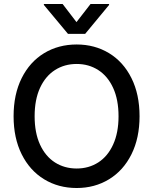

<svg xmlns="http://www.w3.org/2000/svg" viewBox="-20 -942 775 972"><path d="M368.2 9.8Q275.9 9.8 203.4 -34.4Q130.9 -78.6 89.8 -160.9Q48.8 -243.2 48.8 -353.5Q48.8 -464.4 89.8 -546.6Q130.9 -628.9 203.4 -672.9Q275.9 -716.8 368.2 -716.8Q459.5 -716.8 532 -672.9Q604.5 -628.9 645.5 -546.6Q686.5 -464.4 686.5 -353.5Q686.5 -243.2 645.5 -160.9Q604.5 -78.6 532 -34.4Q459.5 9.8 368.2 9.8ZM368.2 -618.2Q306.6 -618.2 258.3 -587.4Q210 -556.6 182.6 -497.1Q155.3 -437.5 155.3 -353.5Q155.3 -269.5 182.6 -210Q210 -150.4 258.3 -119.6Q306.6 -88.9 368.2 -88.9Q429.2 -88.9 477.3 -119.6Q525.4 -150.4 552.7 -210.2Q580.1 -270 580.1 -353.5Q580.1 -437.5 552.7 -497.1Q525.4 -556.6 477.3 -587.4Q429.2 -618.2 368.2 -618.2ZM367.2 -830.1 438.5 -921.9H532.2V-917L411.1 -770.5H324.2L202.1 -917V-921.9H296.9Z"/></svg>

Font: Pretendard Medium
Style: Regular
Weight: 500
Designer: Base glyphs from Inter by Rasmus Andersson; Hangeul glyphs from Noto Sans CJK(Source Han Sans) by Jang Soo-young and Kan
Foundry: Kil Hyung-jin
Version: Version 1.309